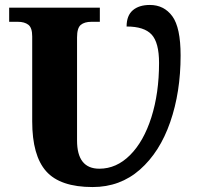

<svg xmlns="http://www.w3.org/2000/svg" viewBox="-20 -745 812 775"><path d="M110 -255V-598Q110 -633 94.5 -645Q79 -657 52 -657H17V-714H383V-657H349Q321 -657 306 -644.5Q291 -632 291 -594V-178Q291 -64 381 -64Q450 -64 505 -119Q560 -174 591 -271.5Q622 -369 622 -491Q622 -573 592 -605.5Q562 -638 491 -638Q491 -682 516 -703.5Q541 -725 585 -725Q642 -725 675.5 -679.5Q709 -634 709 -521Q709 -373 667 -252Q625 -131 545 -60.5Q465 10 354 10Q223 10 166.5 -53.5Q110 -117 110 -255Z"/></svg>

Font: Noto Serif ExtraBold
Style: Regular
Weight: 800
Designer: Monotype Design Team
Foundry: Monotype Imaging Inc.
Version: Version 1.001